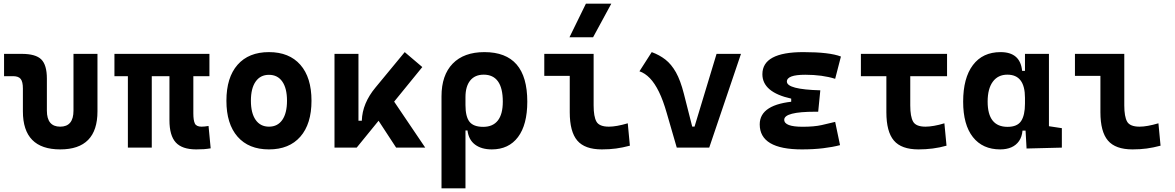

<svg xmlns="http://www.w3.org/2000/svg" viewBox="-20 -815 6485 1060"><path d="M312.5 9.8Q106.4 9.8 106.4 -200.2V-326.2Q106.4 -363.8 94.2 -379.2Q82 -394.5 51.8 -394.5H2.4V-517.6H100.1Q176.8 -517.6 207.8 -487.1Q238.8 -456.5 238.8 -380.9V-204.1Q238.8 -115.7 312.4 -115.7Q385.7 -115.7 385.7 -204.1V-517.6H518.1V-200.2Q518.1 9.8 312.5 9.8Z M1063.5 9.8Q985.2 9.8 950.4 -28.6Q915.5 -66.9 915.5 -151.4V-517.6H1047.4V-189Q1047.4 -150.4 1055.8 -133.1Q1064.3 -115.7 1092.8 -115.7Q1101.1 -115.7 1110.2 -116.7Q1119.4 -117.7 1131.3 -119.6L1143.1 3.9Q1122.6 7.3 1106 8.5Q1089.4 9.8 1063.5 9.8ZM686 0V-517.6H817.9V0ZM611.8 -394.5V-517.6H1136.2V-394.5Z M1464.8 9.8Q1353 9.8 1291.5 -60.5Q1230 -130.9 1230 -258.8Q1230 -387.2 1291.5 -457.3Q1353 -527.3 1464.8 -527.3Q1576.7 -527.3 1638.2 -457.3Q1699.7 -387.2 1699.7 -258.8Q1699.7 -130.9 1638.2 -60.5Q1576.7 9.8 1464.8 9.8ZM1465.1 -115.7Q1512.7 -115.7 1538.6 -153.1Q1564.5 -190.5 1564.5 -258.9Q1564.5 -327.6 1538.5 -364.7Q1512.6 -401.9 1464.8 -401.9Q1417.5 -401.9 1391.4 -364.7Q1365.2 -327.5 1365.2 -258.8Q1365.2 -190.4 1391.4 -153.1Q1417.5 -115.7 1465.1 -115.7Z M1949.2 0 1930.7 -148.4H1977.5Q1979 -197.3 1998 -242.9Q2017.1 -288.6 2052.7 -331.5L2214.4 -527.3L2311.5 -444.8ZM1826.7 0V-517.6H1959V-52.2L1949.2 0ZM2167 0 2017.6 -228.5 2127 -296.9 2327.6 0Z M2695.3 9.8Q2638.2 9.8 2602.8 -16.6Q2567.4 -43 2561 -94.7H2508.3L2549.8 -234.9Q2549.8 -171.4 2571.8 -143.1Q2593.8 -114.7 2647.9 -114.7Q2701.2 -114.7 2728.5 -149.7Q2755.9 -184.6 2755.9 -253.9Q2755.9 -328.6 2729.2 -365.7Q2702.6 -402.8 2650.4 -402.8Q2602.1 -402.8 2575.9 -370.4Q2549.8 -337.9 2549.8 -278.8L2417.5 -283.2Q2417.5 -399.9 2479.2 -463.6Q2541 -527.3 2654.3 -527.3Q2772.9 -527.3 2832 -459.2Q2891.1 -391.1 2891.1 -253.9Q2891.1 -126.5 2839.8 -58.3Q2788.6 9.8 2695.3 9.8ZM2417.5 224.6V-283.2H2549.8V224.6Z M3302.7 9.8Q3208.5 9.8 3167 -39.1Q3125.5 -87.9 3125.5 -195.3V-517.6H3257.3V-232.9Q3257.3 -171.4 3272.9 -143.6Q3288.6 -115.7 3341.8 -115.7Q3382.8 -115.7 3445.8 -134.3L3457.5 -10.7Q3417.5 0 3381.1 4.9Q3344.7 9.8 3302.7 9.8ZM2984.9 -396V-517.6H3148.4V-396ZM3124 -609.4 3214.8 -794.9H3355L3254.4 -609.4Z M3716.3 0 3797.9 -116.2H3814.5L3936 -517.6H4070.8L3895.5 0ZM3716.3 0 3661.1 -190.4Q3641.1 -260.7 3617.9 -308.1Q3594.7 -355.5 3567.9 -383.3Q3541 -411.1 3510.3 -421.4L3578.1 -527.3Q3620.6 -511.7 3653.6 -486.1Q3686.5 -460.4 3711.7 -415.8Q3736.8 -371.1 3755.4 -297.9L3821.3 -38.6Z M4407.2 9.8Q4174.3 9.8 4174.3 -128.4Q4174.3 -241.2 4375.5 -255.9L4508.8 -316.4L4497.1 -198.2H4481.4Q4309.6 -198.2 4309.6 -153.8Q4309.6 -115.2 4411.1 -115.2Q4474.6 -115.2 4516.4 -124.5Q4558.1 -133.8 4590.8 -142.1L4617.7 -13.7Q4577.1 -2.9 4524.2 3.4Q4471.2 9.8 4407.2 9.8ZM4348.1 -210.4V-270.5Q4189 -305.7 4189 -405.3Q4189 -527.3 4415 -527.3Q4559.6 -527.3 4622.6 -502.9L4590.8 -379.9Q4520 -402.3 4425.8 -402.3Q4324.2 -402.3 4324.2 -364.7Q4324.2 -321.3 4508.8 -316.4L4497.1 -198.2Z M5050.8 9.8Q4956.5 9.8 4915 -39.1Q4873.5 -87.9 4873.5 -195.3V-517.6H5005.4V-232.9Q5005.4 -171.4 5021.1 -143.6Q5036.7 -115.7 5089.8 -115.7Q5109.9 -115.7 5137 -120.4Q5164.1 -125 5193.8 -134.3L5205.6 -10.7Q5168 0 5129.2 4.9Q5090.3 9.8 5050.8 9.8ZM4732.9 -394.5V-517.6H5208.5V-394.5Z M5502 9.8Q5404.8 9.8 5351.1 -58.3Q5297.4 -126.5 5297.4 -253.9Q5297.4 -384.3 5351.3 -455.8Q5405.3 -527.3 5503.9 -527.3Q5558.1 -527.3 5587.9 -501.7Q5617.7 -476.1 5623 -423.8H5668.9L5638.7 -274.9Q5638.7 -338.9 5614.5 -370.8Q5590.3 -402.8 5541.5 -402.8Q5489.7 -402.8 5461.2 -364Q5432.6 -325.2 5432.6 -253.9Q5432.6 -114.7 5542.5 -114.7Q5596.2 -114.7 5617.4 -146.7Q5638.7 -178.7 5638.7 -242.7V-267.1L5673.8 -93.8H5625Q5622.1 -59.6 5606 -36.4Q5589.8 -13.2 5563.5 -1.7Q5537.1 9.8 5502 9.8ZM5647.5 4.9 5638.7 -151.9V-254.4H5771V-118.2L5842.3 -107.4V0ZM5638.7 -211.4V-517.6H5771V-212.4Z M6232.4 9.8Q6138.2 9.8 6096.7 -39.1Q6055.2 -87.9 6055.2 -195.3V-517.6H6187V-232.9Q6187 -171.4 6202.6 -143.6Q6218.3 -115.7 6271.5 -115.7Q6312.5 -115.7 6375.5 -134.3L6387.2 -10.7Q6347.2 0 6310.8 4.9Q6274.4 9.8 6232.4 9.8ZM5914.6 -396V-517.6H6078.1V-396Z"/></svg>

Font: Cascadia Mono
Style: Regular
Weight: 400
Monospace: yes
Designer: Aaron Bell
Foundry: Saja Typeworks
Version: Version 2404.023